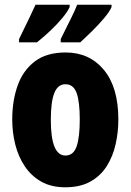

<svg xmlns="http://www.w3.org/2000/svg" viewBox="-20 -786 556 816"><path d="M483 -278Q483 -225 471.5 -173.5Q460 -122 434 -80.5Q408 -39 364.5 -14.5Q321 10 257 10Q198 10 155.5 -14Q113 -38 85.5 -79Q58 -120 45 -171.5Q32 -223 32 -278Q32 -358 55 -422.5Q78 -487 128 -525Q178 -563 259 -563Q360 -563 421.5 -489Q483 -415 483 -278ZM196 -276Q196 -125 258 -125Q292 -125 305.5 -163.5Q319 -202 319 -278Q319 -354 305.5 -391Q292 -428 258 -428Q226 -428 211 -391Q196 -354 196 -276ZM454 -756Q446 -737 423 -709.5Q400 -682 372 -654.5Q344 -627 321 -606H238V-620Q265 -674 283 -710.5Q301 -747 308 -766H454ZM276 -756Q267 -736 245 -709.5Q223 -683 194.5 -656Q166 -629 137 -606H61V-620Q88 -675 105.5 -711.5Q123 -748 131 -766H276Z"/></svg>

Font: Noto Sans Gurmukhi UI ExtraCondensed Black
Style: Regular
Weight: 900
Width: 2
Designer: Jelle Bosma - Monotype Design Team
Foundry: Monotype Imaging Inc.
Version: Version 2.004; ttfautohint (v1.8.4.7-5d5b)